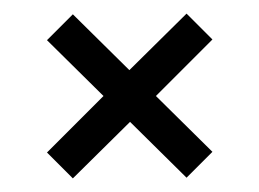

<svg xmlns="http://www.w3.org/2000/svg" viewBox="-20 -439 381 282"><path d="M87 -177 49 -215 132 -298 49 -380 87 -418 170 -336 254 -419 292 -381 209 -298 292 -216 254 -178 171 -260Z"/></svg>

Font: Bricolage Grotesque 12pt Condensed ExtraLight
Style: Regular
Weight: 200
Width: 3
Designer: Mathieu Triay
Foundry: Atelier Triay
Version: Version 1.001; ttfautohint (v1.8.4.7-5d5b);gftools[0.9.33.de